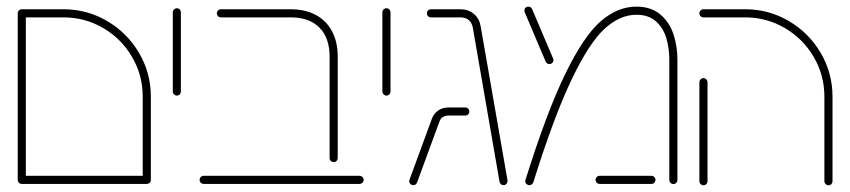

<svg xmlns="http://www.w3.org/2000/svg" viewBox="-20 -546 2524 570"><path d="M32.6 -506.7H56.7V-12.2H32.6ZM427.8 -12.2H403.7V-259.3Q403.7 -323 372 -377Q340.4 -431.1 286.3 -462.8Q232.2 -494.4 168.5 -494.4H44.8Q39.6 -494.4 36.1 -498Q32.6 -501.5 32.6 -506.7Q32.6 -511.5 36.1 -515Q39.6 -518.5 44.8 -518.5H168.5Q238.5 -518.5 298.1 -483.5Q357.8 -448.5 392.8 -388.9Q427.8 -329.3 427.8 -259.3ZM32.6 -12.2Q32.6 -17 36.1 -20.6Q39.6 -24.1 44.8 -24.1H415.9Q420.7 -24.1 424.3 -20.6Q427.8 -17 427.8 -12.2Q427.8 -7 424.3 -3.5Q420.7 0 415.9 0H44.8Q39.6 0 36.1 -3.5Q32.6 -7 32.6 -12.2Z M493 -274.4V-509.6Q493 -514.4 496.7 -518Q500.4 -521.5 505.2 -521.5Q510 -521.5 513.5 -518Q517 -514.4 517 -509.6V-274.4Q517 -269.3 513.5 -265.7Q510 -262.2 505.2 -262.2Q500.4 -262.2 496.7 -265.9Q493 -269.6 493 -274.4Z M958.5 -76.7V-378.1Q958.5 -433.7 928.3 -464.1Q898.1 -494.4 843 -494.4H635.9Q630.7 -494.4 627.2 -498Q623.7 -501.5 623.7 -506.7Q623.7 -511.5 627.2 -515Q630.7 -518.5 635.9 -518.5H843Q885.9 -518.5 917.4 -501.7Q948.9 -484.8 965.7 -453.1Q982.6 -421.5 982.6 -378.1V-76.7Q982.6 -71.9 979.3 -68.3Q975.9 -64.8 970.7 -64.8Q965.6 -64.8 962 -68.3Q958.5 -71.9 958.5 -76.7ZM572.6 -12.2Q572.6 -17 576.1 -20.6Q579.6 -24.1 584.8 -24.1H1047.4Q1052.2 -24.1 1055.9 -20.6Q1059.6 -17 1059.6 -12.2Q1059.6 -7 1055.9 -3.5Q1052.2 0 1047.4 0H584.8Q579.6 0 576.1 -3.5Q572.6 -7 572.6 -12.2Z M1115.2 -274.4V-509.6Q1115.2 -514.4 1118.9 -518Q1122.6 -521.5 1127.4 -521.5Q1132.2 -521.5 1135.7 -518Q1139.3 -514.4 1139.3 -509.6V-274.4Q1139.3 -269.3 1135.7 -265.7Q1132.2 -262.2 1127.4 -262.2Q1122.6 -262.2 1118.9 -265.9Q1115.2 -269.6 1115.2 -274.4Z M1463 -6.3 1383.7 -463.7Q1381.1 -478.5 1371.5 -486.5Q1361.9 -494.4 1346.7 -494.4H1259.3Q1254.1 -494.4 1250.7 -498Q1247.4 -501.5 1247.4 -506.7Q1247.4 -511.9 1250.9 -515.2Q1254.4 -518.5 1259.3 -518.5H1346.7Q1370.4 -518.5 1386.7 -504.8Q1403 -491.1 1407 -467.8L1486.7 -10.4Q1487.4 -5.2 1483.9 -0.7Q1480.4 3.7 1474.8 3.7Q1470 3.7 1466.9 0.7Q1463.7 -2.2 1463 -6.3ZM1194.8 -8.5Q1194.8 -10 1195.6 -12.2L1262.2 -193.7Q1267.8 -208.5 1280.7 -217.8Q1293.7 -227 1311.5 -227H1361.1Q1366.3 -227 1369.8 -223.5Q1373.3 -220 1373.3 -214.8Q1373.3 -210 1369.8 -206.5Q1366.3 -203 1361.1 -203H1311.5Q1302.2 -203 1295 -198.5Q1287.8 -194.1 1284.8 -185.6L1218.1 -4.1Q1216.7 -0.4 1213.7 1.7Q1210.7 3.7 1207 3.7Q1201.9 3.7 1198.3 0Q1194.8 -3.7 1194.8 -8.5Z M1539.3 -8.1Q1539.3 -9.6 1540 -11.9Q1603 -213.3 1657.8 -325.9Q1712.6 -438.5 1762.8 -482.4Q1813 -526.3 1869.3 -526.3Q1913 -526.3 1940.4 -503Q1967.8 -479.6 1979.4 -444.1Q1991.1 -408.5 1991.1 -369.3V-12.2Q1991.1 -7 1987.6 -3.3Q1984.1 0.4 1979.3 0.4Q1974.1 0.4 1970.6 -3.3Q1967 -7 1967 -12.2V-369.3Q1967 -403.3 1958 -433.3Q1948.9 -463.3 1927 -482.8Q1905.2 -502.2 1869.3 -502.2Q1820.4 -502.2 1774.6 -460.4Q1728.9 -418.5 1676.7 -309.3Q1624.4 -200 1563.3 -4.8Q1561.9 -1.1 1558.7 1.3Q1555.6 3.7 1551.5 3.7Q1546.7 3.7 1543 0.2Q1539.3 -3.3 1539.3 -8.1ZM1748.1 -12.2Q1748.1 -17 1751.7 -20.6Q1755.2 -24.1 1760.4 -24.1H1913.7Q1918.9 -24.1 1922.4 -20.6Q1925.9 -17 1925.9 -12.2Q1925.9 -7 1922.4 -3.5Q1918.9 0 1913.7 0H1760.4Q1755.2 0 1751.7 -3.5Q1748.1 -7 1748.1 -12.2ZM1600 -363 1537.8 -509.6Q1536.7 -512.6 1536.7 -514.8Q1536.7 -519.6 1540 -523Q1543.3 -526.3 1548.5 -526.3Q1556.3 -526.3 1559.6 -519.3L1621.9 -372.6Q1623 -370.4 1623 -367.8Q1623 -363 1619.6 -359.4Q1616.3 -355.9 1610.7 -355.9Q1607 -355.9 1604.3 -357.8Q1601.5 -359.6 1600 -363Z M2056.3 -8.1V-301.9Q2056.3 -306.7 2060 -310.4Q2063.7 -314.1 2068.5 -314.1Q2073.3 -314.1 2076.9 -310.4Q2080.4 -306.7 2080.4 -301.9V-8.1Q2080.4 -3 2076.9 0.6Q2073.3 4.1 2068.5 4.1Q2063.7 4.1 2060 0.4Q2056.3 -3.3 2056.3 -8.1ZM2439.6 4.1Q2434.8 4.1 2431.1 0.4Q2427.4 -3.3 2427.4 -8.1V-259.3Q2427.4 -323 2395.7 -377Q2364.1 -431.1 2310 -462.8Q2255.9 -494.4 2192.2 -494.4H2068.5Q2063.3 -494.4 2059.8 -498Q2056.3 -501.5 2056.3 -506.7Q2056.3 -511.5 2059.8 -515Q2063.3 -518.5 2068.5 -518.5H2192.2Q2262.2 -518.5 2321.9 -483.5Q2381.5 -448.5 2416.5 -388.9Q2451.5 -329.3 2451.5 -259.3V-8.1Q2451.5 -3 2448 0.6Q2444.4 4.1 2439.6 4.1Z"/></svg>

Font: 26F Galaxy Hebrew Thin
Style: Regular
Weight: 100
Designer: C₂₉H₂₅N₃O₅
Version: Version 1.000